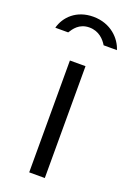

<svg xmlns="http://www.w3.org/2000/svg" viewBox="-163 -802 582 855"><g transform="rotate(20 128.0 -374.5)"><path d="M93 -530V0H167V-530ZM274 -645C259 -694 209 -749 125 -749C45 -749 -4 -699 -18 -645H43C55 -664 76 -698 125 -698C171 -698 197 -668 211 -645Z"/></g></svg>

Font: Cheyenne Sans Light
Style: Regular
Weight: 300
Designer: The Public Sans project authors (U.S. Web Design System), Libre Franklin designed by Pablo Impallari and Rodrigo Fuenzal
Foundry: The Cheyenne Sans Project Authors
Version: Version 2.007